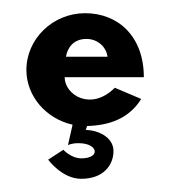

<svg xmlns="http://www.w3.org/2000/svg" viewBox="-20 -187 256 291"><path d="M154 -54C118 -18 78 -43 78 -70H198C198 -132 159 -167 109 -167C60 -167 20 -128 20 -81C20 -41 50 -7 90 2L83 33C83 33 88 30 99 30C129 30 133 53 103 53C88 53 76 40 76 40L53 55C53 55 74 84 103 84C138 84 152 62 152 42C152 20 127 10 110 10L112 4C147 3 176 -8 194 -37ZM80 -101C82 -114 91 -128 111 -128C128 -128 141 -116 143 -101Z"/></svg>

Font: Hussar Tani
Style: Dwa
Weight: 700
Foundry: Cannot Into Space Fonts
Version: Version 0.92